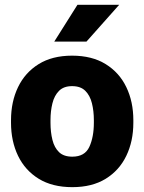

<svg xmlns="http://www.w3.org/2000/svg" viewBox="-20 -770 602 800"><path d="M25.9 -258.8V-269Q25.9 -346.2 55.2 -407Q84.5 -467.8 141.1 -502.9Q197.8 -538.1 280.3 -538.1Q363.3 -538.1 420.2 -502.9Q477.1 -467.8 506.3 -407Q535.6 -346.2 535.6 -269V-258.8Q535.6 -181.6 506.3 -120.8Q477.1 -60.1 420.4 -25.1Q363.8 9.8 281.2 9.8Q198.2 9.8 141.4 -25.1Q84.5 -60.1 55.2 -120.8Q25.9 -181.6 25.9 -258.8ZM190.4 -269V-258.8Q190.4 -219.2 198.5 -187Q206.5 -154.8 226.1 -136Q245.6 -117.2 281.2 -117.2Q333.5 -117.2 352.3 -158.2Q371.1 -199.2 371.1 -258.8V-269Q371.1 -307.6 363 -339.8Q355 -372.1 335.4 -391.6Q315.9 -411.1 280.3 -411.1Q245.6 -411.1 226.1 -391.6Q206.5 -372.1 198.5 -339.8Q190.4 -307.6 190.4 -269ZM206.1 -596.7 302.7 -750H476.6L340.3 -596.7Z"/></svg>

Font: Vazirmatn RD UI FD Black
Style: Regular
Weight: 900
Designer: Saber Rastikerdar
Foundry: Saber Rastikerdar
Version: Version 33.003